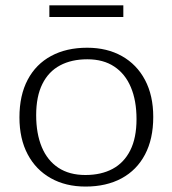

<svg xmlns="http://www.w3.org/2000/svg" viewBox="-20 -676 634 706"><path d="M294 -32.5Q352 -32.5 394 -55Q436 -77.5 459 -123.2Q482 -169 482 -238Q482 -306 461.2 -355.2Q440.5 -404.5 400.2 -431.2Q360 -458 301 -458Q243 -458 200.8 -435.5Q158.5 -413 135.8 -367.2Q113 -321.5 113 -252.5Q113 -185 133.5 -135.5Q154 -86 194.5 -59.2Q235 -32.5 294 -32.5ZM294.5 10Q221.5 10 166.8 -20.8Q112 -51.5 81.8 -108.5Q51.5 -165.5 51.5 -244.5Q51.5 -325.5 81.8 -382.8Q112 -440 168 -470.2Q224 -500.5 300.5 -500.5Q373.5 -500.5 428.2 -469.8Q483 -439 513.2 -382Q543.5 -325 543.5 -246Q543.5 -165 513.2 -107.8Q483 -50.5 427 -20.2Q371 10 294.5 10ZM161.5 -613.5V-656.5H433.5V-613.5Z"/></svg>

Font: Newsreader 9pt Light
Style: Regular
Weight: 300
Designer: Hugues Gentile
Foundry: Production Type
Version: Version 1.003